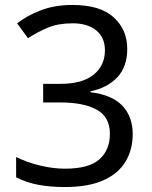

<svg xmlns="http://www.w3.org/2000/svg" viewBox="-20 -744 612 774"><path d="M493 -547Q493 -475 453 -432.5Q413 -390 345 -376V-372Q431 -362 473 -318Q515 -274 515 -203Q515 -141 486 -92.5Q457 -44 396.5 -17Q336 10 241 10Q185 10 137 1.5Q89 -7 45 -29V-111Q90 -89 142 -76.5Q194 -64 242 -64Q338 -64 380.5 -101.5Q423 -139 423 -205Q423 -272 370.5 -301.5Q318 -331 223 -331H154V-406H224Q312 -406 357.5 -443Q403 -480 403 -541Q403 -593 368 -621.5Q333 -650 273 -650Q215 -650 174 -633Q133 -616 93 -590L49 -650Q87 -680 143.5 -702Q200 -724 272 -724Q384 -724 438.5 -674Q493 -624 493 -547Z"/></svg>

Font: Noto Sans Tifinagh Ghat
Style: Regular
Weight: 400
Designer: JamraPatel
Foundry: JamraPatel LLC
Version: Version 2.006; ttfautohint (v1.8.4.7-5d5b)